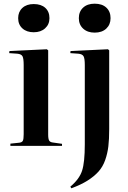

<svg xmlns="http://www.w3.org/2000/svg" viewBox="-20 -788 693 1037"><path d="M491.2 -611.8Q452.6 -611.8 429.2 -633.3Q405.8 -654.8 405.8 -689.9Q405.8 -725.1 428.7 -746.6Q451.7 -768.1 491.2 -768.1Q531.7 -768.1 554.4 -746.8Q577.1 -725.6 577.1 -689.9Q577.1 -655.3 554 -633.5Q530.8 -611.8 491.2 -611.8ZM78.1 -689.9Q78.1 -724.1 100.8 -745.1Q123.5 -766.1 162.1 -766.1Q202.1 -766.1 224.6 -745.6Q247.1 -725.1 247.1 -689.9Q247.1 -656.2 223.6 -635Q200.2 -613.8 162.1 -613.8Q124 -613.8 101.1 -634.5Q78.1 -655.3 78.1 -689.9ZM36.1 0V-12.2L83 -17.1Q98.6 -18.6 103.3 -27.6Q107.9 -36.6 107.9 -63V-437Q107.9 -471.7 101.6 -483.9Q95.2 -496.1 73.2 -498L29.8 -501L30.8 -512.2L232.9 -522L240.2 -516.1V-61Q240.2 -37.1 245.8 -28.3Q251.5 -19.5 267.1 -18.1L314.9 -11.2V0ZM365.2 229 359.9 220.2Q408.7 179.2 423.3 134Q438 88.9 438 -8.8V-437Q438 -471.7 431.4 -483.9Q424.8 -496.1 402.8 -498L359.9 -501L360.8 -512.2L563 -522L569.8 -516.1V-90.8Q569.8 -36.1 565.2 2.7Q560.5 41.5 547.9 77.1Q535.2 112.8 512 138.7Q488.8 164.6 452.9 187.3Q417 210 365.2 229Z"/></svg>

Font: Display Semibold
Style: Regular
Weight: 600
Designer: Latin by Veronika Burian and Jose Scaglione. Greek by Irene Vlachou. Cyrillic by Vera Evstafieva.
Foundry: TypeTogether
Version: Version 3.002